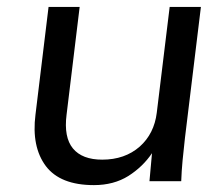

<svg xmlns="http://www.w3.org/2000/svg" viewBox="-20 -521 643 552"><path d="M250 11.2Q153.3 11.2 111.8 -43.5Q70.3 -99.1 82 -191.4L119.6 -501H209L171.4 -191.4Q163.1 -126.5 189.7 -94.2Q216.3 -62 273.9 -62Q338.9 -62 381.8 -99.6Q423.3 -136.7 430.7 -196.8L467.8 -501H557.6L511.7 -124Q507.8 -90.3 504.9 -59.6Q502 -28.8 501 0H409.7L417 -80.6Q390.6 -41.5 349.1 -15.1Q307.1 11.2 250 11.2Z"/></svg>

Font: Ride
Style: Italic
Weight: 400
Version: Version 3.000